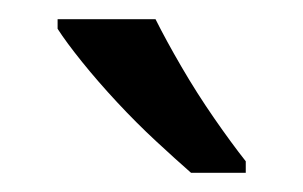

<svg xmlns="http://www.w3.org/2000/svg" viewBox="-20 -786 316 200"><path d="M142 -766Q153 -744 169 -716.5Q185 -689 203 -663Q221 -637 236 -618V-606H179Q163 -620 142.5 -639Q122 -658 102 -679.5Q82 -701 65.5 -721.5Q49 -742 40 -756V-766Z"/></svg>

Font: Noto Sans Devanagari SemiCondensed
Style: Regular
Weight: 400
Width: 4
Designer: Jelle Bosma - Monotype Design Team
Foundry: Monotype Imaging Inc.
Version: Version 2.006